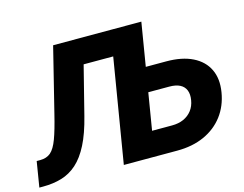

<svg xmlns="http://www.w3.org/2000/svg" viewBox="-116 -886 1324 1043"><g transform="rotate(-15 546.5 -364.0)"><path d="M-15.6 0 7.8 -143.1H27.3Q64 -143.1 86.9 -162.8Q109.9 -182.6 127.9 -231Q146 -279.3 167 -365.7L256.8 -727.5H593.8L569.8 -584.5H390.1L321.3 -312.5Q297.9 -219.2 266.8 -158.4Q235.8 -97.7 197 -63Q158.2 -28.3 110.6 -14.2Q63 0 5.9 0ZM647.9 -483.9H828.1Q916 -483.9 975.3 -454.6Q1034.7 -425.3 1060.5 -371.6Q1086.4 -317.9 1074.2 -244.1Q1062 -169.4 1020.3 -114.5Q978.5 -59.6 912.4 -29.8Q846.2 0 759.8 0H459.5L580.1 -727.5H752.9L655.8 -139.6H768.1Q805.2 -139.6 833.5 -152.3Q861.8 -165 880.1 -188.7Q898.4 -212.4 903.8 -245.6Q909.2 -277.8 900.1 -300.5Q891.1 -323.2 868.2 -335.2Q845.2 -347.2 808.1 -347.2H625.5Z"/></g></svg>

Font: Inter 20pt ExtraBold
Style: Italic
Weight: 800
Italic angle: -9.3988°
Version: Version 4.001;git-66647c0bb